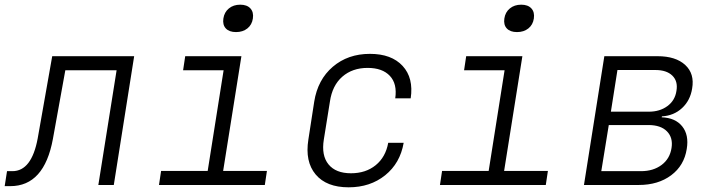

<svg xmlns="http://www.w3.org/2000/svg" viewBox="-34 -790 3054 820"><path d="M-14 5 -4 -59H19Q101 -59 127 -199L189 -550H539L452 0H386L464 -490H245L192 -197Q155 5 10 5Z M645 0 654 -60H853L921 -490H748L757 -550H997L919 -60H1106L1097 0ZM974 -653Q945 -653 930.5 -668.5Q916 -684 920 -711Q924 -738 943.5 -754Q963 -770 992 -770Q1021 -770 1035.5 -754Q1050 -738 1046 -711Q1042 -684 1022.5 -668.5Q1003 -653 974 -653Z M1455 10Q1360 10 1314 -45Q1268 -100 1283 -194L1308 -356Q1323 -450 1387.5 -505Q1452 -560 1546 -560Q1638 -560 1685.5 -508.5Q1733 -457 1720 -370H1654Q1663 -432 1631 -466Q1599 -500 1536 -500Q1471 -500 1428 -462.5Q1385 -425 1375 -356L1349 -194Q1338 -126 1369 -88Q1400 -50 1465 -50Q1528 -50 1570.5 -84.5Q1613 -119 1624 -180H1690Q1675 -93 1611 -41.5Q1547 10 1455 10Z M1845 0 1854 -60H2053L2121 -490H1948L1957 -550H2197L2119 -60H2306L2297 0ZM2174 -653Q2145 -653 2130.5 -668.5Q2116 -684 2120 -711Q2124 -738 2143.5 -754Q2163 -770 2192 -770Q2221 -770 2235.5 -754Q2250 -738 2246 -711Q2242 -684 2222.5 -668.5Q2203 -653 2174 -653Z M2460 0 2547 -550H2774Q2852 -550 2892.5 -512.5Q2933 -475 2922 -412Q2914 -361 2879 -328.5Q2844 -296 2793 -293L2792 -289Q2850 -287 2879.5 -250.5Q2909 -214 2899 -154Q2888 -83 2832.5 -41.5Q2777 0 2694 0ZM2575 -313H2737Q2784 -313 2816.5 -337Q2849 -361 2855 -402Q2862 -443 2837.5 -467Q2813 -491 2765 -491H2603ZM2534 -59H2704Q2756 -59 2791.5 -85.5Q2827 -112 2834 -158Q2841 -202 2814.5 -229Q2788 -256 2735 -256H2566Z"/></svg>

Font: NKDuy Mono ExtraLight
Style: Italic
Weight: 200
Italic angle: -9°
Monospace: yes
Designer: NKDuy
Foundry: NKDuy
Version: Version 2.251; ttfautohint (v1.8.4.7-5d5b)